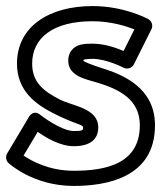

<svg xmlns="http://www.w3.org/2000/svg" viewBox="-22 -573 534 633"><path d="M283 -503C343.4 -503 394.7 -486.6 421 -476L385.5 -404.9C360.3 -415.5 323.1 -429 283 -429C256.9 -429 230.6 -428.1 213.8 -407C205.6 -396.7 203 -384.3 203 -373C203 -319.8 266 -311.1 300.5 -300.1C368.6 -279.1 439 -246.6 439 -160C439 -32.6 326.6 -10 221 -10C139.9 -10 81.6 -42.3 55.8 -60.2L102.3 -138.3C128.7 -120 174.3 -91 222 -91C244.2 -91 302 -94.7 302 -153C302 -216.8 217 -223.2 174.5 -245.2C123.6 -271.6 84 -300.2 84 -363C84 -448.8 154 -503 283 -503ZM283 -553C142 -553 34 -487.2 34 -363C34 -271.8 98.3 -228.4 151.5 -200.8C225 -162.8 252 -163.2 252 -153C252 -143.3 249.8 -141 222 -141C178.9 -141 111.1 -194.1 111.1 -194.1C90.8 -211.1 77.4 -194.3 73.5 -187.8L1.5 -66.8C-4.2 -57.1 -2.7 -43.7 6 -35.7C8.1 -33.7 87.5 40 221 40C325.4 40 489 14.6 489 -160C489 -283.4 383.4 -326.9 315.5 -347.9C277 -360.1 254.8 -369.7 253 -372.6C253 -372.6 253 -372.7 253 -373C253 -374.2 253.1 -375.1 253.2 -375.7C255.9 -376.9 266 -379 283 -379C329.2 -379 385.3 -349.9 385.3 -349.9C398.3 -343 413.4 -348.9 419.4 -360.8L477.4 -476.8C483.1 -488.2 478.9 -503.4 467 -509.9C465.1 -511 388.6 -553 283 -553Z"/></svg>

Font: Hussar Techniczny
Style: Bold 
Weight: 700
Foundry: Cannot Into Space Fonts
Version: Version 0.77